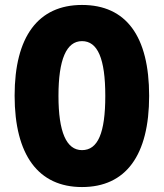

<svg xmlns="http://www.w3.org/2000/svg" viewBox="-20 -745 661 775"><path d="M582 -358C582 -599 489 -725 311 -725C134 -725 39 -597 39 -359C39 -119 135 10 311 10C488 10 582 -118 582 -358ZM216 -358C216 -505 248 -579 311 -579C374 -579 405 -509 405 -358C405 -208 375 -139 311 -139C248 -139 216 -212 216 -358Z"/></svg>

Font: Noto Sans Myanmar ExtraCondensed Black
Style: Regular
Weight: 900
Width: 2
Designer: Monotype Design Team
Foundry: Monotype Imaging Inc.
Version: Version 2.107